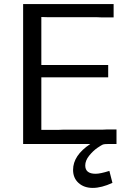

<svg xmlns="http://www.w3.org/2000/svg" viewBox="-20 -711 637 948"><path d="M94.2 0V-690.9H541V-625H483.9L459 -626H219.2L184.1 -627V-390.1H514.2V-329.1H184.1V-69.8H269L293 -70.8H486.8L508.8 -71.8H555.2V0H515.1Q495.1 0 488.5 2.4Q481.9 4.9 460.9 19Q439 34.2 419.9 58.1Q400.9 82 400.9 106Q400.9 147 452.1 147Q475.1 147 520 132.8L535.2 191.9Q481 216.8 438 216.8Q395 216.8 367.9 192.4Q340.8 168 340.8 127.9Q340.8 56.2 425.8 0Z"/></svg>

Font: CMU Sans Serif
Style: Medium
Weight: 500
Version: Version 0.7.0